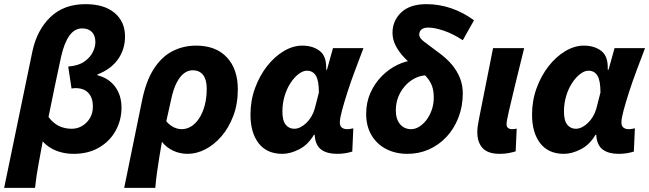

<svg xmlns="http://www.w3.org/2000/svg" viewBox="-45 -730 3131 926"><path d="M-25 176 111 -481Q133 -585 198 -647.5Q263 -710 367 -710Q458 -710 508 -667.5Q558 -625 558 -554Q558 -492 524 -444Q490 -396 425 -371V-367Q480 -353 510.5 -311.5Q541 -270 541 -211Q541 -151 513 -100Q485 -49 433 -18.5Q381 12 310 12Q280 12 252 5Q224 -2 201 -15.5Q178 -29 161 -48Q151 8 140.5 63.5Q130 119 124 176ZM301 -109Q328 -109 351 -122.5Q374 -136 388.5 -160Q403 -184 403 -216Q403 -258 381.5 -281.5Q360 -305 319 -305Q314 -305 310 -304.5Q306 -304 300 -303L284 -409Q334 -413 362.5 -433.5Q391 -454 403 -479.5Q415 -505 415 -526Q415 -559 398 -576Q381 -593 351 -593Q315 -593 290 -558.5Q265 -524 250 -458Q234 -384 219 -312.5Q204 -241 189 -166Q203 -147 220.5 -134Q238 -121 258.5 -115Q279 -109 301 -109Z M554 176 639 -240Q658 -337 696 -396.5Q734 -456 786.5 -483Q839 -510 901 -510Q996 -510 1049 -453.5Q1102 -397 1102 -299Q1102 -228 1080 -170.5Q1058 -113 1023 -72.5Q988 -32 945.5 -10Q903 12 860 12Q823 12 790.5 -3Q758 -18 736 -46Q729 -7 723 30Q717 67 712 103.5Q707 140 704 176ZM831 -107Q855 -107 876.5 -120Q898 -133 915 -158.5Q932 -184 942 -220.5Q952 -257 952 -303Q952 -346 934.5 -368.5Q917 -391 884 -391Q862 -391 842.5 -376.5Q823 -362 807 -331Q791 -300 781 -253L757 -145Q768 -132 780.5 -123.5Q793 -115 806 -111Q819 -107 831 -107Z M1317 12Q1242 12 1202.5 -39Q1163 -90 1163 -177Q1163 -245 1185 -305Q1207 -365 1243 -411Q1279 -457 1323.5 -483.5Q1368 -510 1413 -510Q1464 -510 1497.5 -484Q1531 -458 1528 -394H1532L1561 -498H1708Q1689 -448 1668.5 -393.5Q1648 -339 1631.5 -288Q1615 -237 1604.5 -197.5Q1594 -158 1594 -140Q1594 -122 1604 -114.5Q1614 -107 1628 -107Q1638 -107 1645 -108.5Q1652 -110 1659 -111L1654 1Q1638 6 1620 9Q1602 12 1580 12Q1533 12 1505 -8Q1477 -28 1473 -75Q1473 -76 1473 -77.5Q1473 -79 1473 -80H1469Q1441 -32 1398 -10Q1355 12 1317 12ZM1374 -109Q1389 -109 1404 -116.5Q1419 -124 1432.5 -137Q1446 -150 1456.5 -167.5Q1467 -185 1473 -206L1493 -284Q1493 -341 1478.5 -365Q1464 -389 1435 -389Q1416 -389 1395 -373Q1374 -357 1356 -329.5Q1338 -302 1327.5 -266.5Q1317 -231 1317 -192Q1317 -148 1333 -128.5Q1349 -109 1374 -109Z M1920 12Q1863 12 1818 -11Q1773 -34 1747 -77.5Q1721 -121 1721 -181Q1721 -236 1741.5 -282Q1762 -328 1796 -362.5Q1830 -397 1871.5 -417Q1913 -437 1955 -440L2012 -367Q1982 -366 1955 -352Q1928 -338 1907.5 -314.5Q1887 -291 1875.5 -261.5Q1864 -232 1864 -198Q1864 -155 1884.5 -131Q1905 -107 1938 -107Q1957 -107 1976 -118.5Q1995 -130 2011 -150.5Q2027 -171 2037 -199Q2047 -227 2047 -259Q2047 -291 2039 -314Q2031 -337 2013 -358Q1995 -379 1963 -401Q1932 -424 1906 -451Q1880 -478 1864 -508.5Q1848 -539 1848 -571Q1848 -630 1890 -670Q1932 -710 2012 -710Q2073 -710 2131.5 -690Q2190 -670 2241 -632L2187 -536Q2140 -567 2095.5 -582Q2051 -597 2021 -597Q1999 -597 1988 -588Q1977 -579 1977 -563Q1977 -546 2001 -528.5Q2025 -511 2067 -479Q2109 -449 2135 -417.5Q2161 -386 2174 -352Q2187 -318 2187 -280Q2187 -217 2166 -163Q2145 -109 2108.5 -70Q2072 -31 2024 -9.5Q1976 12 1920 12Z M2365 12Q2308 12 2282.5 -16Q2257 -44 2257 -92Q2257 -106 2259 -121Q2261 -136 2265 -156L2333 -498H2483Q2458 -397 2439 -319Q2420 -241 2409 -192.5Q2398 -144 2398 -132Q2398 -118 2406 -112.5Q2414 -107 2424 -107Q2428 -107 2434.5 -107.5Q2441 -108 2447 -110L2442 0Q2429 4 2409.5 8Q2390 12 2365 12Z M2675 12Q2600 12 2560.5 -39Q2521 -90 2521 -177Q2521 -245 2543 -305Q2565 -365 2601 -411Q2637 -457 2681.5 -483.5Q2726 -510 2771 -510Q2822 -510 2855.5 -484Q2889 -458 2886 -394H2890L2919 -498H3066Q3047 -448 3026.5 -393.5Q3006 -339 2989.5 -288Q2973 -237 2962.5 -197.5Q2952 -158 2952 -140Q2952 -122 2962 -114.5Q2972 -107 2986 -107Q2996 -107 3003 -108.5Q3010 -110 3017 -111L3012 1Q2996 6 2978 9Q2960 12 2938 12Q2891 12 2863 -8Q2835 -28 2831 -75Q2831 -76 2831 -77.5Q2831 -79 2831 -80H2827Q2799 -32 2756 -10Q2713 12 2675 12ZM2732 -109Q2747 -109 2762 -116.5Q2777 -124 2790.5 -137Q2804 -150 2814.5 -167.5Q2825 -185 2831 -206L2851 -284Q2851 -341 2836.5 -365Q2822 -389 2793 -389Q2774 -389 2753 -373Q2732 -357 2714 -329.5Q2696 -302 2685.5 -266.5Q2675 -231 2675 -192Q2675 -148 2691 -128.5Q2707 -109 2732 -109Z"/></svg>

Font: Source Sans 3 ExtraBold
Style: Italic
Weight: 800
Italic angle: -11°
Version: Version 3.052;hotconv 1.1.0;makeotfexe 2.6.0